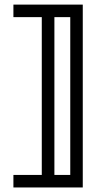

<svg xmlns="http://www.w3.org/2000/svg" viewBox="-20 -701 424 846"><path d="M344.7 125H39.1V69.8H164.1V-625.5H39.1V-680.7H344.7ZM289.6 69.8V-625.5H219.7V69.8Z"/></svg>

Font: X Company
Style: Regular
Weight: 400
Designer: GGBotNet
Foundry: GGBotNet
Version: 0.90